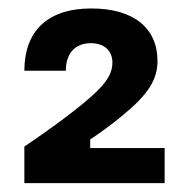

<svg xmlns="http://www.w3.org/2000/svg" viewBox="-20 -843 440 447"><path d="M36.7 -416.7H363.3V-498.3H190V-518.3C212.5 -533.3 241.7 -554.2 268.3 -576.7C325 -623.3 346.7 -658.3 346.7 -700.8C346.7 -776.7 292.5 -823.3 192.5 -823.3C88.3 -823.3 36.7 -768.3 36.7 -678.3H133.3C133.3 -719.2 155 -742.5 191.7 -742.5C223.3 -742.5 241.7 -724.2 241.7 -697.5C241.7 -667.5 222.5 -642.5 175 -603.3C138.3 -573.3 105 -548.3 36.7 -501.7Z"/></svg>

Font: Familjen Grotesk GF
Style: Bold
Weight: 700
Designer: Anders Wikstroem, Jonas Baeckman, Matilda Gysing, Kristian Moeller
Foundry: Familjen STHLM AB
Version: Version 2.000; Beta; Release 4; Build 6